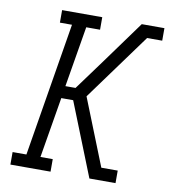

<svg xmlns="http://www.w3.org/2000/svg" viewBox="-82 -805 774 876"><g transform="rotate(10 304.5 -367.5)"><path d="M25 0V-58H89L191 -677H135V-735H321V-677H257L210 -396H257L361 -538L504 -735H609V-677H539L313 -367L436 -58H512V0H391L256 -339H201L154 -58H211V0Z"/></g></svg>

Font: Iosevka Curly Slab LtEx
Style: Italic
Weight: 300
Width: 7
Italic angle: -9°
Monospace: yes
Designer: Belleve Invis
Foundry: Belleve Invis
Version: Version 11.1.0; ttfautohint (v1.8.3)